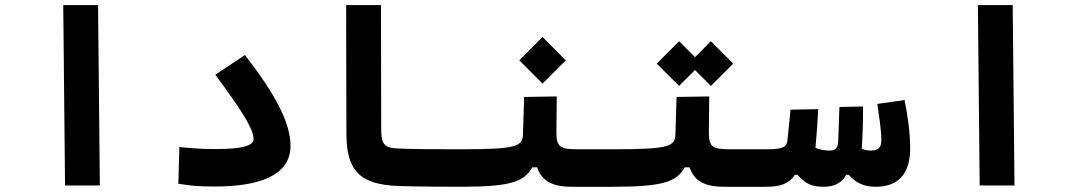

<svg xmlns="http://www.w3.org/2000/svg" viewBox="-20 -713 4142 738"><path d="M230 0H363.8L356.9 -693.4H223.1Z M804.7 3.9C965.3 3.9 1096.7 -32.7 1096.7 -152.8C1096.7 -243.2 1034.2 -356.4 921.4 -501.5L807.6 -425.8C913.1 -283.2 954.6 -216.3 954.6 -178.2C954.6 -150.4 901.4 -140.1 809.6 -140.1C747.6 -140.1 719.7 -143.1 669.4 -147.9L665.5 -6.8C717.3 1.5 744.1 3.9 804.7 3.9Z M1752 4.9C1780.3 4.9 1792 -30.3 1792 -63.5C1792 -106.9 1780.3 -139.2 1757.8 -139.2C1680.2 -139.2 1575.2 -139.2 1509.8 -142.1C1459 -144.5 1445.3 -156.7 1445.3 -215.3L1444.3 -693.4H1310.5L1311.5 -198.2C1312 -57.1 1362.8 -2.9 1513.7 2C1585.4 4.4 1685.5 4.9 1752 4.9Z M1752 4.9C1945.3 4.9 1995.1 -15.1 2025.9 -69.8H2044.4C2062.5 -19 2099.1 4.9 2179.2 4.9H2337.9C2361.3 4.9 2380.4 -20 2380.4 -75.7C2380.4 -120.1 2368.7 -139.2 2343.8 -139.2H2200.2C2129.9 -139.2 2118.7 -149.4 2118.7 -206.5L2120.1 -342.3L1994.6 -340.3L1990.2 -198.7C1988.8 -152.3 1974.1 -139.2 1757.8 -139.2ZM2065.4 -391.6 2154.8 -481 2065.4 -570.8 1976.1 -481Z M2337.9 4.9C2531.2 4.9 2581.1 -15.1 2611.8 -69.8H2630.4C2648.4 -19 2685.1 4.9 2765.1 4.9H2923.8C2947.3 4.9 2966.3 -20 2966.3 -75.7C2966.3 -120.1 2954.6 -139.2 2929.7 -139.2H2786.1C2715.8 -139.2 2704.6 -149.4 2704.6 -206.5L2706.1 -342.3L2580.6 -340.3L2576.2 -198.7C2574.7 -152.3 2560.1 -139.2 2343.8 -139.2ZM2712.4 -382.8 2798.3 -468.3 2712.4 -554.7 2651.4 -493.2 2590.3 -554.7 2504.4 -468.3 2590.3 -382.8 2651.4 -443.8Z M2923.8 4.9C2978 4.9 3011.2 -5.4 3035.6 -41H3045.4C3076.7 -5.4 3101.6 4.9 3147 4.9C3182.6 4.9 3215.3 -7.8 3232.4 -41H3242.2C3270.5 -9.3 3301.8 4.9 3346.2 4.9C3433.1 4.9 3478.5 -45.4 3478.5 -143.6C3478.5 -199.2 3470.2 -262.7 3457 -328.6L3352.1 -313.5C3360.8 -254.4 3367.7 -210 3367.7 -173.3C3367.7 -146.5 3355.5 -134.3 3327.6 -134.3C3314.9 -134.3 3303.7 -136.7 3292.5 -140.6C3295.9 -195.3 3297.4 -249 3297.4 -303.7L3206.5 -301.8C3205.1 -259.3 3203.6 -217.3 3202.1 -174.8C3201.2 -144.5 3193.4 -134.3 3168.5 -134.3C3150.4 -134.3 3133.3 -137.2 3114.3 -144.5C3119.1 -194.3 3122.6 -243.7 3125 -293.5L3018.6 -291.5L3006.8 -174.3C3004.4 -148.4 2989.7 -139.2 2929.7 -139.2Z M3745.6 0H3879.4L3872.6 -693.4H3738.8Z"/></svg>

Font: Cascadia Mono NF
Style: Bold
Weight: 700
Monospace: yes
Designer: Aaron Bell
Foundry: Saja Typeworks
Version: Version 2404.023